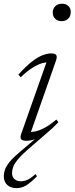

<svg xmlns="http://www.w3.org/2000/svg" viewBox="-64 -732 393 1012"><path d="M214 -665.5Q214 -679 220.2 -689.8Q226.5 -700.5 237.5 -706.5Q248.5 -712.5 263 -712.5Q284.5 -712.5 296.8 -700Q309 -687.5 309 -668.5Q309 -654.5 303.2 -643.8Q297.5 -633 286.5 -626.8Q275.5 -620.5 260.5 -620.5Q239.5 -620.5 226.8 -633.2Q214 -646 214 -665.5ZM184.5 -32 76 62Q45.5 89 29 109.5Q12.5 130 6 146.8Q-0.5 163.5 -0.5 179.5Q-0.5 201.5 12.8 212.5Q26 223.5 45.5 223.5Q63.5 223.5 80.5 215.8Q97.5 208 124 185.5L130.5 197.5Q97 231.5 73.5 245.5Q50 259.5 23.5 259.5Q-8.5 259.5 -26.2 242.5Q-44 225.5 -44 197.5Q-44 180 -37.8 161.8Q-31.5 143.5 -13 121Q5.5 98.5 41 68.5L135.5 -11.5L137.5 -5.5Q119.5 3 104.2 6.5Q89 10 77 10Q52.5 10 46.8 1.2Q41 -7.5 48.5 -28.5L185.5 -416.5L199 -404Q181.5 -405 159 -399Q136.5 -393 108.2 -375.5Q80 -358 45 -325L33 -338.5Q72 -382.5 103.8 -407Q135.5 -431.5 160.8 -441Q186 -450.5 204.5 -450.5Q227 -450.5 232.5 -441.5Q238 -432.5 231 -412L93.5 -20.5L81.5 -36Q98.5 -34.5 120.8 -39Q143 -43.5 170.8 -58.2Q198.5 -73 233 -102L244 -88Q229 -72 214 -58Q199 -44 184.5 -32Z"/></svg>

Font: Newsreader 16pt 16pt Light
Style: Italic
Weight: 300
Italic angle: -17°
Version: Version 1.003